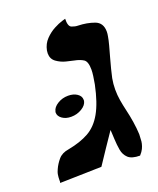

<svg xmlns="http://www.w3.org/2000/svg" viewBox="-112 -631 580 707"><g transform="rotate(-20 178.0 -278.0)"><path d="M78 -254Q81 -269 99.5 -280.5Q118 -292 141 -292Q162 -292 176 -282.5Q190 -273 190 -259V-254Q187 -238 168 -226.5Q149 -215 126 -215Q105 -215 91 -225Q77 -235 77 -249Q77 -252 78 -254ZM316 -297Q314 -286 313 -275.5Q312 -265 312 -254Q312 -232 315.5 -211Q319 -190 324 -169Q330 -144 334 -118Q338 -92 339 -69Q338 -60 338 -50.5Q338 -41 336 -33Q334 -24 329.5 -14.5Q325 -5 315 6Q283 6 269 -7Q255 -20 251.5 -40.5Q248 -61 247 -83Q246 -93 246 -102.5Q246 -112 245 -120Q226 -92 206 -62.5Q186 -33 167 -4L4 0Q6 -7 5 -10Q5 -16 5.5 -22Q6 -28 7 -34Q8 -40 13 -51Q21 -69 35 -85.5Q49 -102 76 -106Q124 -115 157 -133.5Q190 -152 212 -191Q234 -230 248 -297Q251 -314 253 -328Q255 -342 255 -353Q255 -385 241.5 -393.5Q228 -402 207 -406Q197 -408 177 -413Q157 -418 140.5 -430Q124 -442 124 -464Q124 -466 124.5 -469Q125 -472 125 -475Q130 -500 146.5 -517Q163 -534 182 -544Q201 -554 214.5 -558Q228 -562 228 -562Q227 -532 240 -527Q253 -522 264 -522Q299 -521 327.5 -510.5Q356 -500 356 -465Q356 -461 355.5 -456.5Q355 -452 354 -447Q352 -434 346.5 -413.5Q341 -393 335 -372Q329 -351 324 -331Q319 -311 316 -297Z"/></g></svg>

Font: Libertinus Serif SemiBold
Style: Italic
Weight: 600
Italic angle: -11.5°
Designer: Philipp H. Poll, Khaled Hosny
Foundry: Caleb Maclennan
Version: Version 7.051;RELEASE